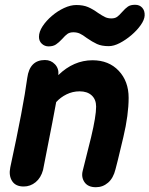

<svg xmlns="http://www.w3.org/2000/svg" viewBox="-20 -781 625 803"><path d="M381 2Q410 2 432 -17Q454 -36 463 -73L473 -112Q494 -200 496 -208Q518 -301 518 -372Q518 -441 476.5 -485Q435 -529 367 -529Q288 -529 224 -467Q227 -494 210 -512Q193 -530 168 -530Q104 -530 94 -455Q78 -335 23 -81Q16 -47 30.5 -24Q45 -1 79 -1Q107 -1 129 -19Q151 -37 160 -70Q162 -80 199 -269L215 -354Q233 -374 258.5 -386.5Q284 -399 313 -399Q345 -399 363.5 -382Q382 -365 382 -335Q382 -295 361 -207Q357 -189 341 -127L326 -67Q319 -40 333.5 -19Q348 2 381 2ZM183 -587Q202 -587 214 -595Q226 -603 240 -618Q253 -633 262.5 -639.5Q272 -646 287 -646Q302 -646 314 -640.5Q326 -635 343 -622Q366 -606 385.5 -597Q405 -588 435 -588Q456 -588 481 -601Q506 -614 529.5 -634Q553 -654 568.5 -676Q584 -698 585 -716Q586 -736 575 -748.5Q564 -761 545 -761Q526 -761 515 -753.5Q504 -746 490 -730Q478 -716 469 -710Q460 -704 446 -704Q431 -704 419.5 -709.5Q408 -715 390 -727Q368 -743 348 -751.5Q328 -760 299 -760Q275 -760 248 -747.5Q221 -735 197 -714.5Q173 -694 158 -671Q143 -648 143 -627Q143 -609 155 -598Q167 -587 183 -587Z"/></svg>

Font: Balsamiq Sans
Style: Bold Italic
Weight: 700
Italic angle: -12°
Designer: Michael Angeles
Foundry: Balsamiq SRL
Version: Version 1.020; ttfautohint (v1.8.4.7-5d5b);gftools[0.9.26]